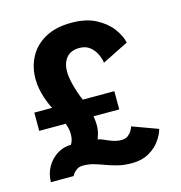

<svg xmlns="http://www.w3.org/2000/svg" viewBox="-103 -765 817 869"><g transform="rotate(-15 306.0 -330.5)"><path d="M129.5 -315.5Q123.5 -325 116.2 -341Q109 -357 102 -377.5Q95 -398 90.5 -421.2Q86 -444.5 86 -469Q86 -526 111.2 -572.5Q136.5 -619 186 -646Q235.5 -673 308.5 -673Q377 -673 423 -648.5Q469 -624 495 -589Q521 -554 527.5 -521.5L404.5 -460Q402 -480.5 391.5 -502Q381 -523.5 362 -538.5Q343 -553.5 314 -553.5Q274 -553.5 253.2 -529.2Q232.5 -505 232.5 -463Q232.5 -444.5 237 -422.8Q241.5 -401 248 -379.8Q254.5 -358.5 261 -341.5Q267.5 -324.5 272 -315.5Q288.5 -276.5 294.2 -248.2Q300 -220 300 -194Q300 -173.5 294.5 -155Q289 -136.5 287 -132Q296.5 -131 307.5 -126.2Q318.5 -121.5 331.2 -116Q344 -110.5 359 -106Q374 -101.5 391 -101.5Q410.5 -101.5 422.5 -111.2Q434.5 -121 441 -132.8Q447.5 -144.5 448.5 -150L568.5 -106Q562 -81 542.2 -53.2Q522.5 -25.5 489.5 -6.8Q456.5 12 410 12Q373 12 344.5 4.8Q316 -2.5 291.8 -11.5Q267.5 -20.5 243.2 -27.8Q219 -35 190 -35Q176.5 -35 165.8 -28.8Q155 -22.5 148.2 -14.2Q141.5 -6 139 0H32.5Q33 -39.5 51.2 -71.2Q69.5 -103 99.2 -121.5Q129 -140 164 -140Q169.5 -149 172.8 -160.5Q176 -172 176 -189Q176 -212 163 -245.5Q150 -279 129.5 -315.5ZM41.5 -323.5H416.5V-238H41.5Z"/></g></svg>

Font: League Spartan Thin
Style: Bold
Weight: 700
Version: Version 2.002